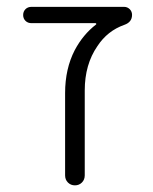

<svg xmlns="http://www.w3.org/2000/svg" viewBox="-20 -565 448 563"><path d="M261.7 -493.2Q262.7 -494.1 262.2 -495.6Q261.7 -497.1 259.8 -497.1H72.3Q61.5 -497.1 54.7 -503.9Q47.9 -510.7 47.9 -521Q47.9 -531.2 54.7 -538.1Q61.5 -544.9 72.3 -544.9H343.8Q353.5 -544.9 360.4 -538.1Q367.2 -531.2 367.2 -521.5Q367.2 -500 344.7 -492.2Q294.9 -474.6 265.6 -429.7Q228.5 -376 228.5 -299.8V-50.8Q228.5 -38.1 220.2 -29.8Q211.9 -21.5 199.7 -21.5Q187.5 -21.5 179.2 -29.8Q170.9 -38.1 170.9 -50.8V-292Q170.9 -363.3 199.2 -418Q223.6 -463.9 261.7 -493.2Z"/></svg>

Font: Gen Jyuu Gothic Light
Style: Regular
Weight: 200
Designer: [Source Han Sans]
Ryoko NISHIZUKA  (kana & ideographs); Paul D. Hunt (Latin, Greek & Cyrillic); Wenlong ZHANG  (bopomofo
Version: Version 1.002.20150607